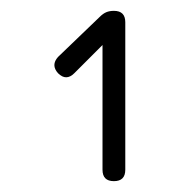

<svg xmlns="http://www.w3.org/2000/svg" viewBox="-20 -653 331 354"><path d="M190 -319Q169 -319 169 -340V-590L190 -591L117 -518Q102 -503 87 -518Q73.5 -533 87 -548L164 -622Q170 -628 176 -630.5Q182 -633 190 -633Q211 -633 211 -612V-340Q211 -319 190 -319Z"/></svg>

Font: Jura Light Light
Style: Regular
Weight: 300
Version: Version 5.106